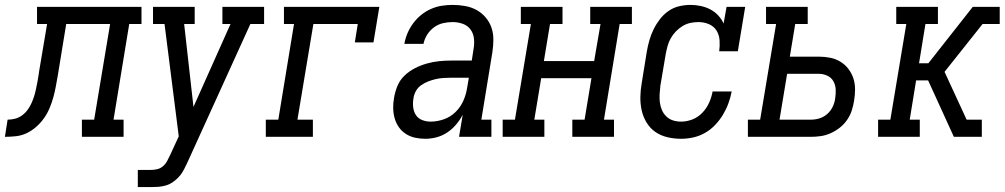

<svg xmlns="http://www.w3.org/2000/svg" viewBox="-76 -558 4097 783"><path d="M-56 0 -45 -70Q-30 -70 -14.5 -74Q1 -78 14 -87.5Q27 -97 36.5 -110Q46 -123 52.5 -137.5Q59 -152 63.5 -166.5Q68 -181 71 -196Q74 -211 77 -226Q80 -241 82 -256Q82 -258 82.5 -260Q83 -262 83 -264L116 -460H75V-530H501V-460H451L387 -70H428V0H258V-70H308L373 -460H194L160 -252Q156 -230 152 -207.5Q148 -185 142 -163Q136 -141 127 -119Q118 -97 104.5 -77.5Q91 -58 72.5 -41.5Q54 -25 33 -15Q12 -5 -11 -2.5Q-34 0 -56 0Z M486 205V135H539Q552 135 565 132Q578 129 588.5 120Q599 111 605.5 99Q612 87 618 74L653 -2L595 -460H548V-530H718V-460H675L713 -122L864 -460H831V-530H1001V-460H945L689 103Q687 106 686 109Q685 112 684 114L683 115Q677 129 669 142.5Q661 156 650 167Q639 178 626 186.5Q613 195 598 199Q583 203 568.5 204Q554 205 539 205Z M1008 0V-70H1059L1123 -460H1082V-530H1471L1447 -385H1371L1383 -460H1202L1137 -70H1200V0Z M1658 8Q1637 8 1616.5 3.5Q1596 -1 1579 -12Q1562 -23 1550.5 -39.5Q1539 -56 1533.5 -75.5Q1528 -95 1527.5 -116.5Q1527 -138 1531 -159Q1535 -184 1545 -208Q1555 -232 1574 -250Q1593 -268 1616.5 -280Q1640 -292 1665 -299Q1690 -306 1714.5 -308.5Q1739 -311 1763 -311H1848L1855 -357Q1859 -378 1857 -399.5Q1855 -421 1843 -437.5Q1831 -454 1811 -461Q1791 -468 1770 -468Q1750 -468 1730.5 -463.5Q1711 -459 1694 -446.5Q1677 -434 1666 -416.5Q1655 -399 1651 -379H1573Q1577 -402 1586 -423Q1595 -444 1609 -463Q1623 -482 1641.5 -497Q1660 -512 1681.5 -521.5Q1703 -531 1725.5 -534.5Q1748 -538 1770 -538Q1795 -538 1820.5 -533.5Q1846 -529 1867 -517.5Q1888 -506 1904 -487.5Q1920 -469 1928 -446Q1936 -423 1936 -397Q1936 -371 1932 -345L1887 -70H1928V0H1796L1811 -90Q1800 -69 1784 -50Q1768 -31 1747.5 -17.5Q1727 -4 1704 2Q1681 8 1658 8ZM1680 -62Q1707 -62 1734 -71.5Q1761 -81 1781.5 -101Q1802 -121 1813.5 -147Q1825 -173 1829 -200L1836 -241H1763Q1748 -241 1732.5 -240Q1717 -239 1701.5 -235.5Q1686 -232 1670.5 -226Q1655 -220 1641.5 -210.5Q1628 -201 1620 -186.5Q1612 -172 1610 -156Q1607 -139 1609 -121Q1611 -103 1620 -89Q1629 -75 1645.5 -68.5Q1662 -62 1680 -62Z M1974 0V-70H2024L2089 -460H2048V-530H2218V-460H2167L2142 -309H2347L2373 -460H2331V-530H2501V-460H2451L2387 -70H2428V0H2258V-70H2308L2336 -239H2131L2103 -70H2144V0Z M2701 8Q2673 8 2645.5 1.5Q2618 -5 2596.5 -20Q2575 -35 2561 -58Q2547 -81 2541 -107.5Q2535 -134 2535.5 -162.5Q2536 -191 2541 -219L2562 -349Q2566 -372 2572.5 -394.5Q2579 -417 2589.5 -438.5Q2600 -460 2615 -479.5Q2630 -499 2650 -513Q2670 -527 2693.5 -532.5Q2717 -538 2740 -538Q2761 -538 2782 -533.5Q2803 -529 2821 -519.5Q2839 -510 2853 -495Q2867 -480 2875 -462L2887 -530H2963L2933 -349H2857Q2860 -371 2858.5 -393.5Q2857 -416 2846 -433.5Q2835 -451 2815 -459.5Q2795 -468 2772 -468Q2756 -468 2739.5 -464.5Q2723 -461 2708 -452Q2693 -443 2680.5 -430Q2668 -417 2659.5 -402Q2651 -387 2646.5 -370.5Q2642 -354 2639 -338L2617 -208Q2615 -191 2614 -174Q2613 -157 2615 -140.5Q2617 -124 2623.5 -109Q2630 -94 2641.5 -83Q2653 -72 2668.5 -67Q2684 -62 2701 -62Q2725 -62 2748 -71Q2771 -80 2788.5 -98.5Q2806 -117 2816 -139.5Q2826 -162 2830 -185H2908Q2903 -160 2894.5 -136.5Q2886 -113 2872.5 -90.5Q2859 -68 2840.5 -48.5Q2822 -29 2799 -16Q2776 -3 2751 2.5Q2726 8 2701 8Z M2974 0V-70H3024L3089 -460H3048V-530H3218V-460H3167L3145 -327H3263Q3287 -327 3309.5 -322.5Q3332 -318 3351 -306.5Q3370 -295 3383.5 -277.5Q3397 -260 3404 -239Q3411 -218 3411 -194Q3411 -170 3407 -147Q3404 -127 3397.5 -107Q3391 -87 3378.5 -69Q3366 -51 3349 -37.5Q3332 -24 3312 -15Q3292 -6 3271.5 -3Q3251 0 3231 0ZM3103 -70H3231Q3249 -70 3266.5 -75.5Q3284 -81 3298 -93.5Q3312 -106 3320 -123Q3328 -140 3330 -157Q3333 -176 3332 -194Q3331 -212 3322.5 -227Q3314 -242 3297.5 -249.5Q3281 -257 3263 -257H3134Z M3505 0V-70H3555L3620 -460H3579V-530H3749V-460H3698L3672 -300H3710L3891 -530H3963L3957 -493L3963 -530H4001V-460H3931L3776 -265L3866 -70H3928V0H3875L3881 -37L3875 0H3814L3741 -160L3709 -230H3660L3634 -70H3675V0Z"/></svg>

Font: Iosevka Slab Oblique
Style: Regular
Weight: 400
Italic angle: -9°
Monospace: yes
Designer: Belleve Invis
Foundry: Belleve Invis
Version: Version 11.1.1; ttfautohint (v1.8.3)